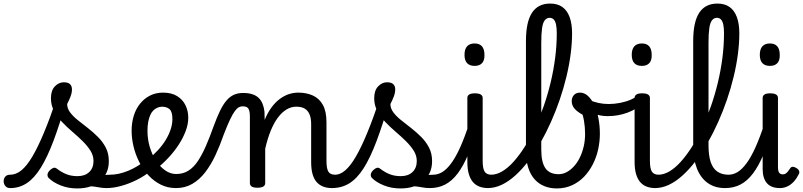

<svg xmlns="http://www.w3.org/2000/svg" viewBox="-140 -1039 4508 1078"><path d="M-82 17Q-101 17 -110 5.5Q-119 -6 -119.5 -20.5Q-120 -35 -111 -46.5Q-102 -58 -83 -58Q-50 -58 -19.5 -83Q11 -108 42 -160.5Q73 -213 107 -294.5Q141 -376 179 -489L233 -474Q196 -343 161 -250Q126 -157 89.5 -98Q53 -39 11 -11Q-31 17 -82 17ZM293 19Q243 19 200.5 2Q158 -15 133 -40Q125 -49 127 -61Q129 -73 142 -85Q153 -95 162 -97Q171 -99 182 -90Q207 -71 234 -60.5Q261 -50 295 -50Q337 -50 361 -73Q385 -96 385 -135Q385 -166 367.5 -193.5Q350 -221 323 -247.5Q296 -274 265.5 -300Q235 -326 207.5 -355Q180 -384 163 -416.5Q146 -449 146 -487Q146 -531 168 -554Q190 -577 218 -577Q242 -577 253 -566.5Q264 -556 264 -537Q264 -518 256 -497Q248 -476 237 -455Q237 -430 254 -407.5Q271 -385 297.5 -364Q324 -343 353.5 -320Q383 -297 410 -270Q437 -243 454 -210Q471 -177 471 -134Q471 -65 423 -23Q375 19 293 19ZM459 17Q435 17 412.5 12.5Q390 8 366 6.5Q342 5 312 14L337 -23Q368 -36 393 -44Q418 -52 439 -55Q460 -58 478 -58Q487 -58 489 -46.5Q491 -35 487 -20.5Q483 -6 475.5 5.5Q468 17 459 17Z M458 17Q439 17 432.5 5.5Q426 -6 430 -20.5Q434 -35 446 -46.5Q458 -58 477 -58Q526 -58 579.5 -80Q633 -102 677 -139Q689 -148 700 -144Q711 -140 717 -129Q723 -118 722.5 -105Q722 -92 712 -84Q674 -52 629 -29.5Q584 -7 540 5Q496 17 458 17Z M679 -134Q698 -148 715 -164Q732 -180 746 -195Q772 -223 790 -252.5Q808 -282 818 -312Q828 -342 828 -370Q828 -411 812.5 -425.5Q797 -440 768 -440Q754 -440 747 -452Q740 -464 740.5 -479.5Q741 -495 749.5 -507Q758 -519 775 -519Q823 -519 854.5 -499.5Q886 -480 901.5 -448Q917 -416 917 -378Q917 -342 903 -304.5Q889 -267 865.5 -230Q842 -193 810 -158Q789 -135 765.5 -114Q742 -93 716 -74Z M848 17Q802 17 763.5 -2Q725 -21 694.5 -53.5Q664 -86 642.5 -128Q621 -170 610 -215.5Q599 -261 599 -305Q599 -350 611 -389Q623 -428 646.5 -457Q670 -486 702.5 -502.5Q735 -519 776 -519Q787 -519 792.5 -507Q798 -495 797.5 -479.5Q797 -464 790 -452Q783 -440 772 -440Q757 -440 744 -434.5Q731 -429 720.5 -418.5Q710 -408 703 -391.5Q696 -375 692 -353.5Q688 -332 688 -304Q688 -257 701 -213.5Q714 -170 736.5 -136Q759 -102 788 -82Q817 -62 849 -62Q888 -62 917.5 -80.5Q947 -99 970.5 -134Q994 -169 1015.5 -218Q1037 -267 1059 -329Q1078 -381 1095.5 -417Q1113 -453 1132 -475Q1151 -497 1173.5 -507Q1196 -517 1225 -517Q1239 -517 1245 -505.5Q1251 -494 1250 -479.5Q1249 -465 1241.5 -453.5Q1234 -442 1222 -442Q1211 -442 1200.5 -436.5Q1190 -431 1178 -414.5Q1166 -398 1151 -366.5Q1136 -335 1116 -283Q1095 -222 1069.5 -167.5Q1044 -113 1012 -71.5Q980 -30 939.5 -6.5Q899 17 848 17Z M1724 17Q1697 17 1675.5 9Q1654 1 1638.5 -16Q1623 -33 1615 -61Q1607 -89 1607 -130V-343Q1607 -374 1598.5 -395.5Q1590 -417 1572 -428.5Q1554 -440 1523 -440Q1495 -440 1469 -424.5Q1443 -409 1420.5 -379Q1398 -349 1380 -305Q1362 -261 1349 -204V-11Q1349 2 1338 8.5Q1327 15 1305 15Q1284 15 1273.5 8.5Q1263 2 1263 -11V-385Q1263 -415 1255 -428.5Q1247 -442 1223 -442Q1208 -442 1201 -453.5Q1194 -465 1194 -479.5Q1194 -494 1202 -505.5Q1210 -517 1225 -517Q1255 -517 1276.5 -510Q1298 -503 1312 -489.5Q1326 -476 1334 -456.5Q1342 -437 1345 -412L1346 -366Q1363 -407 1384.5 -436Q1406 -465 1431 -483.5Q1456 -502 1482 -510.5Q1508 -519 1535 -519Q1580 -519 1616 -503Q1652 -487 1672.5 -450.5Q1693 -414 1693 -352V-136Q1693 -93 1703.5 -75.5Q1714 -58 1742 -58Q1756 -58 1763 -46.5Q1770 -35 1768.5 -20.5Q1767 -6 1756 5.5Q1745 17 1724 17Z M1723 17Q1704 17 1697.5 5.5Q1691 -6 1695 -20.5Q1699 -35 1711 -46.5Q1723 -58 1742 -58Q1770 -58 1799 -83Q1828 -108 1858.5 -160.5Q1889 -213 1922.5 -294.5Q1956 -376 1994 -489Q2000 -504 2014.5 -505Q2029 -506 2040.5 -497.5Q2052 -489 2048 -474Q2009 -339 1973.5 -245Q1938 -151 1901 -93.5Q1864 -36 1821 -9.5Q1778 17 1723 17Z M2274 17Q2250 17 2227.5 12.5Q2205 8 2181 6.5Q2157 5 2127 14L2152 -23Q2183 -36 2208 -44Q2233 -52 2254 -55Q2275 -58 2293 -58Q2302 -58 2304 -46.5Q2306 -35 2302 -20.5Q2298 -6 2290.5 5.5Q2283 17 2274 17ZM2108 19Q2058 19 2015.5 2Q1973 -15 1948 -40Q1940 -49 1942 -61Q1944 -73 1957 -85Q1968 -95 1977 -97Q1986 -99 1997 -90Q2022 -71 2049 -60.5Q2076 -50 2110 -50Q2152 -50 2176 -73Q2200 -96 2200 -135Q2200 -166 2182.5 -193.5Q2165 -221 2138 -247.5Q2111 -274 2080.5 -300Q2050 -326 2022.5 -355Q1995 -384 1978 -416.5Q1961 -449 1961 -487Q1961 -531 1983 -554Q2005 -577 2033 -577Q2057 -577 2068 -566.5Q2079 -556 2079 -537Q2079 -518 2071 -497Q2063 -476 2052 -455Q2052 -430 2069 -407.5Q2086 -385 2112.5 -364Q2139 -343 2168.5 -320Q2198 -297 2225 -270Q2252 -243 2269 -210Q2286 -177 2286 -134Q2286 -65 2238 -23Q2190 19 2108 19Z M2273 17Q2259 17 2252.5 5.5Q2246 -6 2247.5 -20.5Q2249 -35 2260 -46.5Q2271 -58 2292 -58Q2319 -58 2344 -73.5Q2369 -89 2394 -123Q2419 -157 2444 -212.5Q2469 -268 2495 -348Q2500 -362 2512.5 -362Q2525 -362 2535 -353.5Q2545 -345 2541 -332Q2517 -240 2489.5 -174Q2462 -108 2430 -65.5Q2398 -23 2359.5 -3Q2321 17 2273 17Z M2601 17Q2574 17 2552.5 9Q2531 1 2516 -16Q2501 -33 2492.5 -61Q2484 -89 2484 -130V-489Q2484 -502 2494.5 -508.5Q2505 -515 2526 -515Q2548 -515 2559 -508.5Q2570 -502 2570 -489V-136Q2570 -93 2581 -75.5Q2592 -58 2620 -58Q2634 -58 2641 -46.5Q2648 -35 2646 -20.5Q2644 -6 2633 5.5Q2622 17 2601 17ZM2525 -669Q2497 -669 2482.5 -684.5Q2468 -700 2468 -731Q2468 -763 2482.5 -779Q2497 -795 2525 -795Q2552 -795 2566 -779Q2580 -763 2580 -731Q2581 -700 2566.5 -684.5Q2552 -669 2525 -669Z M2598 17Q2579 17 2572.5 5.5Q2566 -6 2570 -20.5Q2574 -35 2586 -46.5Q2598 -58 2617 -58Q2648 -58 2680 -77Q2712 -96 2743.5 -131Q2775 -166 2805.5 -214Q2836 -262 2863 -320Q2890 -378 2912.5 -442.5Q2935 -507 2951.5 -575.5Q2968 -644 2977 -714Q2986 -784 2986 -852Q2986 -871 2999 -880.5Q3012 -890 3029 -890Q3046 -890 3059 -880.5Q3072 -871 3072 -852Q3072 -797 3064 -735.5Q3056 -674 3040.5 -609.5Q3025 -545 3003 -480.5Q2981 -416 2953.5 -354.5Q2926 -293 2894.5 -237.5Q2863 -182 2827.5 -135.5Q2792 -89 2754 -54.5Q2716 -20 2677 -1.5Q2638 17 2598 17Z M2986 19Q2948 19 2916 6Q2884 -7 2861 -33Q2838 -59 2825.5 -98.5Q2813 -138 2813 -191V-808Q2813 -916 2847 -967.5Q2881 -1019 2949 -1019Q2990 -1019 3017 -1000Q3044 -981 3058 -943.5Q3072 -906 3072 -852Q3072 -833 3059 -824Q3046 -815 3029 -815Q3012 -815 2999 -824Q2986 -833 2986 -852Q2986 -882 2982 -901Q2978 -920 2969 -929.5Q2960 -939 2946 -939Q2930 -939 2919 -925.5Q2908 -912 2903.5 -881Q2899 -850 2899 -798V-200Q2899 -163 2905 -136.5Q2911 -110 2923 -93.5Q2935 -77 2953.5 -69Q2972 -61 2996 -61Q3020 -61 3041.5 -72.5Q3063 -84 3082 -104.5Q3101 -125 3115 -153.5Q3129 -182 3137 -215.5Q3145 -249 3145 -287Q3145 -305 3143.5 -323.5Q3142 -342 3139 -360Q3136 -378 3131 -395Q3100 -412 3085 -430Q3070 -448 3070 -471Q3070 -491 3082 -505Q3094 -519 3117 -519Q3141 -519 3161.5 -500Q3182 -481 3197 -448.5Q3212 -416 3220 -374.5Q3228 -333 3228 -288Q3228 -245 3218.5 -201Q3209 -157 3189 -117.5Q3169 -78 3140 -47.5Q3111 -17 3072 1Q3033 19 2986 19Z M3273 -387Q3238 -387 3210 -396Q3182 -405 3147 -424Q3136 -430 3135 -441Q3134 -452 3139.5 -462Q3145 -472 3153.5 -477.5Q3162 -483 3170 -478Q3192 -467 3220 -461Q3248 -455 3277 -455Q3310 -455 3342.5 -461.5Q3375 -468 3400.5 -479Q3426 -490 3438 -503Q3449 -516 3461 -509Q3473 -502 3477.5 -488Q3482 -474 3470 -462Q3438 -427 3384.5 -407Q3331 -387 3273 -387Z M3540 17Q3513 17 3491.5 9Q3470 1 3455 -16Q3440 -33 3431.5 -61Q3423 -89 3423 -130V-489Q3423 -502 3433.5 -508.5Q3444 -515 3465 -515Q3487 -515 3498 -508.5Q3509 -502 3509 -489V-136Q3509 -93 3520 -75.5Q3531 -58 3559 -58Q3573 -58 3580 -46.5Q3587 -35 3585 -20.5Q3583 -6 3572 5.5Q3561 17 3540 17ZM3464 -669Q3436 -669 3421.5 -684.5Q3407 -700 3407 -731Q3407 -763 3421.5 -779Q3436 -795 3464 -795Q3491 -795 3505 -779Q3519 -763 3519 -731Q3520 -700 3505.5 -684.5Q3491 -669 3464 -669Z M3537 17Q3518 17 3511.5 5.5Q3505 -6 3509 -20.5Q3513 -35 3525 -46.5Q3537 -58 3556 -58Q3587 -58 3619 -77Q3651 -96 3682.5 -131Q3714 -166 3744.5 -214Q3775 -262 3802 -320Q3829 -378 3851.5 -442.5Q3874 -507 3890.5 -575.5Q3907 -644 3916 -714Q3925 -784 3925 -852Q3925 -871 3938 -880.5Q3951 -890 3968 -890Q3985 -890 3998 -880.5Q4011 -871 4011 -852Q4011 -797 4003 -735.5Q3995 -674 3979.5 -609.5Q3964 -545 3942 -480.5Q3920 -416 3892.5 -354.5Q3865 -293 3833.5 -237.5Q3802 -182 3766.5 -135.5Q3731 -89 3693 -54.5Q3655 -20 3616 -1.5Q3577 17 3537 17Z M3931 17Q3873 17 3833 -12Q3793 -41 3772.5 -94Q3752 -147 3752 -217V-808Q3752 -916 3786 -967.5Q3820 -1019 3888 -1019Q3929 -1019 3956 -1000Q3983 -981 3997 -943.5Q4011 -906 4011 -852Q4011 -833 3998 -824Q3985 -815 3968 -815Q3951 -815 3938 -824Q3925 -833 3925 -852Q3925 -882 3921 -901Q3917 -920 3908 -929.5Q3899 -939 3885 -939Q3869 -939 3858 -925.5Q3847 -912 3842.5 -881Q3838 -850 3838 -798V-224Q3838 -165 3850.5 -128.5Q3863 -92 3888.5 -75Q3914 -58 3950 -58Q3964 -58 3970.5 -46.5Q3977 -35 3975.5 -20.5Q3974 -6 3963 5.5Q3952 17 3931 17Z M3931 17Q3917 17 3910.5 5.5Q3904 -6 3905.5 -20.5Q3907 -35 3918 -46.5Q3929 -58 3950 -58Q3977 -58 4002 -73.5Q4027 -89 4052 -123Q4077 -157 4102 -212.5Q4127 -268 4153 -348Q4158 -362 4170.5 -362Q4183 -362 4193 -353.5Q4203 -345 4199 -332Q4175 -240 4147.5 -174Q4120 -108 4088 -65.5Q4056 -23 4017.5 -3Q3979 17 3931 17Z M4239 17Q4190 17 4166 -10.5Q4142 -38 4142 -90V-489Q4142 -502 4152.5 -508.5Q4163 -515 4184 -515Q4206 -515 4217 -508.5Q4228 -502 4228 -489V-101Q4228 -78 4235 -69Q4242 -60 4255 -60Q4264 -60 4270.5 -64Q4277 -68 4283.5 -76Q4290 -84 4298 -96Q4303 -103 4312.5 -102.5Q4322 -102 4332 -95Q4343 -89 4346.5 -79.5Q4350 -70 4345 -61Q4333 -37 4317 -19.5Q4301 -2 4281 7.5Q4261 17 4239 17ZM4183 -669Q4155 -669 4140.5 -684.5Q4126 -700 4126 -731Q4126 -763 4140.5 -779Q4155 -795 4183 -795Q4210 -795 4224 -779Q4238 -763 4238 -731Q4239 -700 4224.5 -684.5Q4210 -669 4183 -669Z"/></svg>

Font: Playwrite PE
Style: Regular
Weight: 400
Designer: Veronika Burian, José Scaglione
Foundry: TypeTogether
Version: Version 1.002